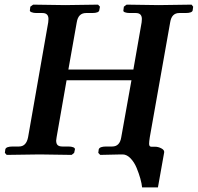

<svg xmlns="http://www.w3.org/2000/svg" viewBox="-20 -667 853 828"><path d="M509.8 -1H502L412.1 1L403.8 -7.8L405.8 -22.9Q409.7 -35.2 438 -35.2H463.9Q496.6 -35.2 502.9 -75.2L546.9 -320.8H267.1L224.1 -75.2Q222.2 -62.5 222.2 -61Q222.2 -47.4 228.5 -41.3Q234.9 -35.2 249 -35.2H274.9Q287.6 -35.2 295.7 -32Q303.7 -28.8 303.2 -22.9L299.8 -7.8L289.1 1Q189 -1 150.9 -1L8.8 1L1 -7.8L2.9 -22.9Q5.9 -35.2 35.2 -35.2H62Q93.3 -35.2 101.1 -75.2L188 -570.8Q189 -577.1 189 -585Q189 -610.8 163.1 -610.8H137.2Q124.5 -610.8 116 -614.3Q107.4 -617.7 108.9 -623L110.8 -638.2L123 -647Q223.1 -645 261.2 -645L402.8 -647L411.1 -638.2L408.2 -623Q406.7 -610.8 377 -610.8H351.1Q317.4 -610.8 311 -570.8L274.9 -367.2H555.2L590.8 -570.8Q591.8 -577.1 591.8 -585Q591.8 -610.8 565.9 -610.8H540Q526.9 -610.8 518.6 -614Q510.3 -617.2 512.2 -623L514.2 -638.2L525.9 -647Q625 -645 664.1 -645L806.2 -647L813 -638.2L811 -623Q809.6 -610.8 779.8 -610.8H752.9Q720.2 -610.8 713.9 -570.8L626 -75.2Q623 -55.7 623 -46.9Q623 -34.2 632.8 -34.2H648.9Q662.6 -34.2 676 -27.1Q689.5 -20 688 -9.8L661.1 141.1H592.8Q591.3 125 585.2 103Q579.1 81.1 569.1 56.9Q559.1 32.7 543.2 16.1Q527.3 -0.5 509.8 -1Z"/></svg>

Font: Linux Libertine
Style: Bold Italic
Weight: 700
Italic angle: -11.5°
Designer: Philipp H. Poll
Foundry: Philipp H. Poll
Version: Version 4.0.5